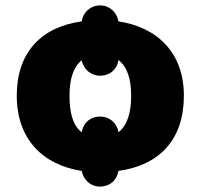

<svg xmlns="http://www.w3.org/2000/svg" viewBox="-20 -632 743 710"><path d="M660 -278C660 -437 562 -531 418 -553C412 -587 385 -612 351 -612C315 -612 288 -588 282 -553C131 -532 42 -437 42 -278C42 -117 139 -22 282 0C289 34 315 58 350 58C386 58 412 35 418 0C570 -21 660 -116 660 -278ZM465 -278C465 -216 451 -168 418 -143C413 -177 385 -201 351 -201C314 -201 288 -178 282 -143C250 -167 237 -214 237 -278C237 -339 251 -384 282 -409C289 -376 316 -352 350 -352C386 -352 413 -375 418 -410C451 -385 465 -339 465 -278Z"/></svg>

Font: Noto Sans UI Black
Style: Regular
Weight: 900
Designer: Monotype Design Team
Foundry: Monotype Imaging Inc.
Version: Version 1.901